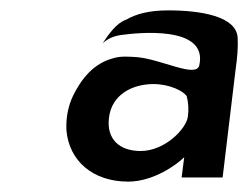

<svg xmlns="http://www.w3.org/2000/svg" viewBox="-20 -838 478 370"><path d="M223 -800C205 -794 190 -773 178 -755C189 -764 199 -769 217 -771C240 -774 382 -791 364 -712C358 -687 291 -724 243 -728C226 -729 213 -730 199 -726C160 -716 137 -686 121 -654C111 -633 107 -611 108 -587C113 -528 159 -488 227 -488C276 -488 321 -521 335 -535L330 -496H409L434 -704C437 -725 439 -745 438 -765C436 -807 366 -818 304 -818C267 -818 242 -811 223 -800ZM251 -547C209 -547 185 -571 190 -611C195 -655 234 -676 276 -676C307 -676 335 -662 340 -652C343 -640 344 -627 342 -613C339 -590 298 -547 251 -547Z"/></svg>

Font: Bluebird
Style: ExtObl
Weight: 400
Designer: Jasper
Foundry: Cannot Into Space Fonts
Version: Version 0.98